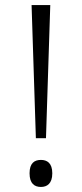

<svg xmlns="http://www.w3.org/2000/svg" viewBox="-20 -734 324 760"><path d="M122 -187H162L179 -714H105ZM142 6C166 6 187 -7 187 -48C187 -89 166 -101 142 -101C117 -101 97 -89 97 -48C97 -7 117 6 142 6Z"/></svg>

Font: Noto Serif Thai SemiCondensed Light
Style: Regular
Weight: 300
Width: 4
Designer: Monotype Design Team
Foundry: Monotype Imaging Inc.
Version: Version 2.002